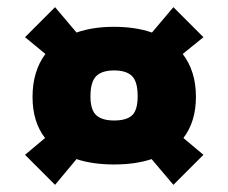

<svg xmlns="http://www.w3.org/2000/svg" viewBox="-20 -617 639 537"><path d="M134 -100 50 -184 106 -231Q71 -276 71 -346Q71 -418 107 -466L50 -513L134 -597L194 -526Q239 -542 299 -542Q359 -542 405 -526L465 -597L549 -513L491 -466Q528 -418 528 -346Q528 -277 493 -231L549 -184L465 -100L404 -172Q359 -157 299 -157Q239 -157 194 -172ZM299 -280Q334 -280 349.5 -294.5Q365 -309 365 -348Q365 -389 349 -404.5Q333 -420 299 -420Q265 -420 249 -404Q233 -388 233 -347Q233 -310 249 -295Q265 -280 299 -280Z"/></svg>

Font: Rowdies
Style: Bold
Weight: 700
Designer: Jaikishan Patel
Version: Version 1.000; ttfautohint (v1.8.3)